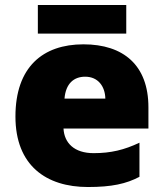

<svg xmlns="http://www.w3.org/2000/svg" viewBox="-20 -741 658 771"><path d="M487 -721H132V-606H487ZM315 -563C152 -563 42 -472 42 -273C42 -76 166 10 333 10C429 10 487 -3 540 -31V-168C479 -139 425 -126 356 -126C278 -126 238 -167 235 -225H576V-310C576 -479 476 -563 315 -563ZM322 -433C374 -433 402 -394 403 -345H239C244 -406 277 -433 322 -433Z"/></svg>

Font: Noto Sans Arabic UI Bk
Style: Regular
Weight: 900
Designer: Monotype Design Team, Nadine Chahine and Nizar Qandah
Foundry: Monotype Imaging Inc.
Version: Version 2.010